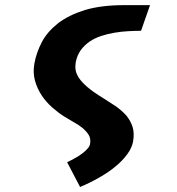

<svg xmlns="http://www.w3.org/2000/svg" viewBox="-20 -470 690 748"><path d="M564.5 -450H463.5Q375 -450 311 -431Q248.5 -411.5 207 -380Q164.5 -346.5 143.5 -307Q121.5 -265 114 -222.5Q107.5 -187 116.5 -155Q125 -124.5 143 -97.5Q159.5 -72.5 184 -51Q208 -30 229.5 -16.5Q249.5 -4 264 4Q285 15.5 299.5 27Q315.5 40 325 54.5Q334.5 70 331 90Q329.5 100 321.5 108.5Q313.5 118 301.5 127Q289 137 274 145Q258.5 154 241.5 162L292 258.5Q330 242.5 367 221.5Q404 200.5 430.5 178Q457 156.5 476 130.5Q494 106 498.5 81Q504 48.5 496.5 24.5Q489 1 472.5 -19.5Q455 -39 432 -55.5Q404.5 -73.5 381.5 -88Q343 -111.5 321 -130.5Q299 -149 287.5 -166.5Q277 -182 274.5 -198Q272.5 -211 275 -227Q280 -254 294.5 -274.5Q308.5 -293.5 329 -308Q350 -322 374.5 -330Q397 -337.5 426 -342.5Q452 -347 479.5 -348.5Q505.5 -350 529.5 -350Z"/></svg>

Font: B612
Style: Regular
Weight: 700
Italic angle: -10°
Designer: Nicolas Chauveau, Thomas Paillot, Jonathan Favre-Lamarine, Jean-Luc Vinot
Foundry: AIRBUS
Version: Version 1.008